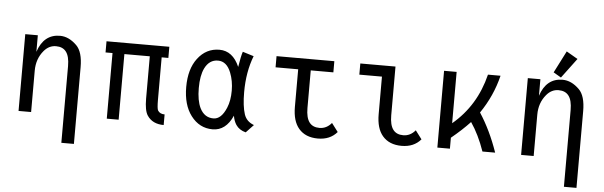

<svg xmlns="http://www.w3.org/2000/svg" viewBox="-55 -945 4212 1338"><g transform="rotate(5 2051.0 -275.5)"><path d="M90.8 0V-537.1H178.7V-421.4Q220.2 -546.9 333.5 -546.9Q395.5 -546.9 450.7 -492.2Q495.1 -448.2 495.1 -341.3V195.3H407.2V-341.3Q407.2 -410.2 382.3 -441.9Q358.9 -472.2 312 -472.2Q262.7 -472.2 227.5 -430.2Q178.7 -372.1 178.7 -289.1V0Z M708 0V-459H659.2V-537.1H1098.6V-459H1051.8V-163.1Q1051.8 -100.1 1059.6 -87.4Q1073.7 -64.5 1106.9 -64.5V9.8Q1028.3 9.8 991.2 -45.9Q968.8 -79.6 968.8 -163.1V-459H791V0Z M1447.8 -66.4Q1502.9 -66.4 1537.6 -149.9Q1558.6 -200.2 1558.6 -270Q1558.6 -337.9 1536.1 -395Q1506.3 -470.7 1445.3 -470.7Q1384.3 -470.7 1353 -407.2Q1328.1 -356 1328.1 -268.6Q1328.1 -181.2 1353 -129.9Q1384.3 -66.4 1447.8 -66.4ZM1448.7 9.8Q1356 9.8 1296.9 -68.4Q1240.2 -143.1 1240.2 -268.6Q1240.2 -394 1296.9 -468.8Q1356 -546.9 1448.7 -546.9Q1542 -546.9 1588.9 -439Q1601.1 -516.6 1611.8 -546.9L1689.5 -522.9Q1645.5 -409.2 1645.5 -267.6Q1645.5 -170.9 1664.1 -113.8Q1680.2 -64.5 1733.4 -44.9L1680.7 10.7Q1634.8 -1 1611.8 -35.2Q1595.2 -60.5 1588.9 -97.7Q1541 9.8 1448.7 9.8Z M2319.3 -47.4Q2270.5 9.8 2185.1 9.8Q2098.1 9.8 2051.3 -44.9Q2006.8 -96.7 2006.8 -195.8V-459H1848.6V-537.1H2252.9V-459H2094.7V-195.8Q2094.7 -127.4 2119.6 -95.2Q2143.1 -64.9 2189.9 -64.9Q2239.3 -64.9 2274.4 -106.9Z M2905.3 -47.4Q2856.4 9.8 2771 9.8Q2684.1 9.8 2637.2 -44.9Q2592.8 -96.7 2592.8 -195.8V-459H2434.6V-537.1H2680.7V-195.8Q2680.7 -127.4 2705.6 -95.2Q2729 -64.9 2775.9 -64.9Q2825.2 -64.9 2860.4 -106.9Z M3020.5 0V-537.1H3108.4V-178.2Q3273.4 -316.4 3327.6 -537.1H3415.5Q3380.9 -394.5 3295.4 -269.5Q3372.1 -152.3 3424.8 0H3335.9Q3295.9 -115.2 3239.3 -197.8Q3183.1 -137.7 3108.4 -76.7V0Z M3606.4 0V-537.1H3694.3V-421.4Q3735.8 -546.9 3849.1 -546.9Q3911.1 -546.9 3966.3 -492.2Q4010.7 -448.2 4010.7 -341.3V195.3H3922.9V-341.3Q3922.9 -410.2 3897.9 -441.9Q3874.5 -472.2 3827.6 -472.2Q3778.3 -472.2 3743.2 -430.2Q3694.3 -372.1 3694.3 -289.1V0ZM3860.4 -746.1 3939.5 -700.2 3835.9 -561.5 3782.2 -592.8Z"/></g></svg>

Font: Consola Mono
Style: Book
Weight: 400
Monospace: yes
Designer: Wojciech Kalinowski "wmk69" (wmk69@o2.pl)
Foundry: Wojciech Kalinowski "wmk69" (wmk69@o2.pl)
Version: Version 2.1.0